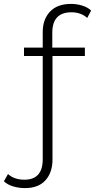

<svg xmlns="http://www.w3.org/2000/svg" viewBox="-103 -766 487 984"><path d="M25 198Q-6 198 -35 189.5Q-64 181 -83 163L-62 126Q-30 155 22 155Q116 155 116 50V-479H20V-522H116V-602Q116 -667 153.5 -706.5Q191 -746 261 -746Q290 -746 318 -737.5Q346 -729 364 -712L344 -674Q312 -703 263 -703Q165 -703 165 -598V-522H332V-479H166V52Q166 118 130 158Q94 198 25 198Z"/></svg>

Font: Montserrat Light
Style: Regular
Weight: 300
Designer: Julieta Ulanovsky
Foundry: Julieta Ulanovsky
Version: Version 9.000; ttfautohint (v1.8.4.7-5d5b)